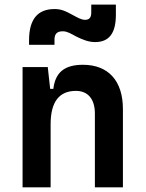

<svg xmlns="http://www.w3.org/2000/svg" viewBox="-20 -806 626 826"><path d="M388.2 0H508.8V-336.9C508.8 -458 446.3 -527.3 336.9 -527.3C255.9 -527.3 217.8 -493.2 209.5 -423.8H195.8L185.5 -517.6H77.1V0H197.8V-271.5C197.8 -367.7 234.4 -415 306.6 -415C358.4 -415 388.2 -379.9 388.2 -317.4ZM105 -613.3H214.4V-635.3C214.4 -661.6 226.6 -671.4 250.5 -671.4C269.5 -671.4 286.1 -660.6 307.1 -649.4C335.9 -634.8 361.8 -625 389.2 -625C450.2 -625 478.5 -664.1 478.5 -742.2V-786.1H372.6V-751C372.6 -730.5 363.8 -720.7 346.2 -720.7C329.1 -720.7 314.5 -730 289.6 -743.2C262.2 -758.3 243.2 -767.1 214.8 -767.1C141.6 -767.1 105 -722.7 105 -632.8Z"/></svg>

Font: Cascadia Code NF SemiBold
Style: Regular
Weight: 600
Monospace: yes
Designer: Aaron Bell
Foundry: Saja Typeworks
Version: Version 2404.023